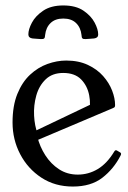

<svg xmlns="http://www.w3.org/2000/svg" viewBox="-20 -673 471 704"><path d="M422 -102.5Q397 -53.5 355.2 -21.2Q313.5 11 247 11Q181.5 11 131.9 -21.5Q82.2 -54 54.1 -107.5Q26 -161 26 -224Q26 -285 43.6 -328.5Q61.2 -372 90.2 -399Q119.2 -426 154.1 -438.5Q189 -451 222.8 -451Q268 -451 302 -435.1Q336 -419.2 358.1 -394.2Q380.2 -369.2 391.1 -340.9Q402 -312.5 402 -287.5Q402 -285.5 401.5 -283.1Q401 -280.8 399 -279.1Q397 -277.5 394 -276.5L75.8 -141.8L65.2 -172L341 -303.5L305 -253.5Q313.8 -288.2 307.1 -323.2Q300.5 -358.2 277.4 -381.9Q254.2 -405.5 211.8 -405.5Q171.8 -405.5 147.4 -382Q123 -358.5 113 -322.5Q103 -286.5 105 -248.8Q107 -211 118 -182.8L117 -171.5Q125.8 -135.5 146.1 -103.8Q166.5 -72 196.5 -52.4Q226.5 -32.8 265 -32.8Q304.5 -32.8 338.6 -53.2Q372.8 -73.8 399.2 -117.8Q403.2 -124.2 408.5 -121.2L420.8 -114Q426.5 -110.5 422 -102.5ZM212 -653Q258 -653 286 -633.9Q314 -614.8 327 -590.1Q340 -565.5 340 -547Q340 -540 336.2 -536.5Q332.5 -533 325 -532Q319.5 -531.8 310 -530.8Q300.5 -529.8 295 -529.8Q286 -529 282.5 -532Q279 -535 278.8 -545Q275.8 -572.2 258.8 -588.6Q241.8 -605 212 -605Q182.5 -605 165.5 -588.6Q148.5 -572.2 145.5 -545Q145.2 -535 141.8 -532Q138.2 -529 129.2 -529.8Q123.8 -529.8 114.2 -530.8Q104.8 -531.8 99 -532Q84 -534 84 -547Q84 -565.5 97.1 -590.1Q110.2 -614.8 138.6 -633.9Q167 -653 212 -653Z"/></svg>

Font: Young Serif Light
Style: Regular
Weight: 300
Designer: Bastien Sozeau
Foundry: NBR — Bastien Sozeau
Version: Version 5.001